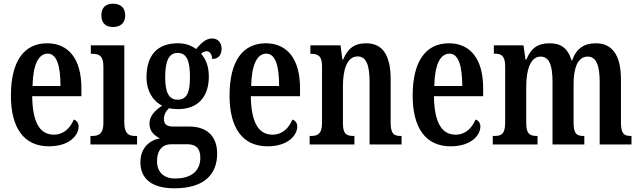

<svg xmlns="http://www.w3.org/2000/svg" viewBox="-20 -781 3455 1038"><path d="M244 10C357 10 405 -51 405 -97C405 -118 393 -130 379 -135C360 -90 326 -53 271 -53C196 -53 156 -118 154 -261H420V-305C420 -463 350 -547 235 -547C111 -547 39 -452 39 -264C39 -90 109 10 244 10ZM307 -316H156C158 -429 187 -491 238 -491C288 -491 307 -422 307 -316Z M591 -635C627 -635 657 -653 657 -698C657 -743 627 -761 591 -761C555 -761 528 -743 528 -698C528 -653 555 -635 591 -635ZM469 0H721V-46H711C675 -46 652 -59 652 -119V-536H471V-490H482C517 -490 539 -477 539 -421V-117C539 -59 515 -46 479 -46H469Z M923 237C1080 237 1154 165 1154 49C1154 -35 1108 -97 1002 -97H913C885 -97 866 -108 866 -137C866 -164 881 -185 894 -196C905 -193 930 -191 942 -191C1056 -191 1109 -264 1109 -367C1109 -428 1090 -464 1067 -491C1076 -498 1085 -504 1098 -504C1112 -504 1127 -488 1127 -462C1164 -462 1178 -488 1178 -518C1178 -548 1160 -573 1127 -573C1086 -573 1060 -537 1040 -516C1014 -535 984 -547 942 -547C827 -547 772 -479 772 -362C772 -290 807 -233 857 -210C818 -184 788 -154 788 -113C788 -68 818 -46 845 -33C786 -23 739 21 739 96C739 185 800 237 923 237ZM940 -242C891 -242 873 -285 873 -364C873 -447 891 -495 940 -495C991 -495 1007 -449 1007 -365C1007 -284 992 -242 940 -242ZM926 184C863 184 829 147 829 91C829 20 869 -1 903 -1H994C1039 -1 1063 21 1063 72C1063 136 1023 184 926 184Z M1426 10C1539 10 1587 -51 1587 -97C1587 -118 1575 -130 1561 -135C1542 -90 1508 -53 1453 -53C1378 -53 1338 -118 1336 -261H1602V-305C1602 -463 1532 -547 1417 -547C1293 -547 1221 -452 1221 -264C1221 -90 1291 10 1426 10ZM1489 -316H1338C1340 -429 1369 -491 1420 -491C1470 -491 1489 -422 1489 -316Z M1654 0H1896V-46H1892C1856 -46 1834 -54 1834 -113V-316C1834 -398 1853 -476 1914 -476C1962 -476 1978 -424 1978 -339V0H2151V-46H2147C2111 -46 2092 -55 2092 -118V-352C2092 -488 2045 -547 1959 -547C1896 -547 1860 -519 1835 -459H1831L1821 -536H1658V-490H1662C1697 -490 1721 -481 1721 -423V-117C1721 -55 1696 -46 1660 -46H1654Z M2416 10C2529 10 2577 -51 2577 -97C2577 -118 2565 -130 2551 -135C2532 -90 2498 -53 2443 -53C2368 -53 2328 -118 2326 -261H2592V-305C2592 -463 2522 -547 2407 -547C2283 -547 2211 -452 2211 -264C2211 -90 2281 10 2416 10ZM2479 -316H2328C2330 -429 2359 -491 2410 -491C2460 -491 2479 -422 2479 -316Z M2644 0H2886V-46H2884C2848 -46 2825 -54 2825 -113V-316C2825 -400 2847 -475 2902 -475C2951 -475 2967 -425 2967 -339V0H3139V-46H3135C3100 -46 3081 -55 3081 -118V-329C3081 -407 3101 -475 3157 -475C3205 -475 3222 -425 3222 -339V0H3394V-46H3392C3356 -46 3337 -55 3337 -118V-352C3337 -488 3286 -547 3201 -547C3139 -547 3096 -520 3073 -454H3070C3050 -523 3009 -547 2953 -547C2886 -547 2850 -520 2826 -459H2821L2810 -536H2650V-491H2652C2688 -491 2711 -482 2711 -423V-117C2711 -55 2689 -46 2653 -46H2644Z"/></svg>

Font: Noto Serif Lao ExtraCondensed SemiBold
Style: Regular
Weight: 600
Width: 2
Designer: Monotype Design Team
Foundry: Monotype Imaging Inc.
Version: Version 2.003